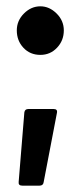

<svg xmlns="http://www.w3.org/2000/svg" viewBox="-20 -499 240 608"><path d="M107.9 -325.2Q75.2 -325.2 54.2 -347.7Q33.2 -370.1 33.2 -402.8Q33.2 -433.6 55.9 -456.3Q78.6 -479 107.9 -479Q136.2 -479 159.2 -456.3Q182.1 -433.6 182.1 -402.8Q182.1 -370.6 160.6 -347.9Q139.2 -325.2 107.9 -325.2ZM50.8 88.9Q37.6 88.9 39.1 77.1L57.1 -143.1Q58.6 -153.8 69.8 -153.8H149.9Q163.1 -153.8 160.2 -141.1L118.2 78.1Q116.7 88.9 105 88.9Z"/></svg>

Font: Barlow Condensed SemiBold
Style: Regular
Weight: 600
Width: 3
Designer: Jeremy Tribby
Foundry: Tribby Type
Version: Version 1.422;hotconv 1.0.109;makeotfexe 2.5.65596